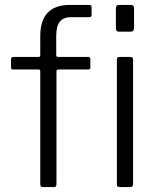

<svg xmlns="http://www.w3.org/2000/svg" viewBox="-20 -762 645 782"><path d="M348 -521V-487Q348 -479 339 -479H218Q210 -479 210 -471V-13Q210 0 200 0H154Q144 0 144 -12V-471Q144 -479 138 -479H33Q25 -479 25 -487V-521Q25 -530 34 -530H136Q141 -530 142.5 -532Q144 -534 144 -539V-615Q144 -742 265 -742H343Q353 -742 353 -732V-701Q353 -692 343 -692H269Q237 -692 223 -673Q209 -654 209 -616V-538Q209 -530 217 -530H340Q348 -530 348 -521ZM526 -651Q526 -642 523 -637.5Q520 -633 511 -633H465Q457 -633 454.5 -637Q452 -641 452 -649V-727Q452 -742 465 -742H513Q526 -742 526 -728ZM522 -15Q522 -6 519 -3Q516 0 506 0H469Q462 0 459 -2.5Q456 -5 456 -12V-518Q456 -525 458.5 -527.5Q461 -530 467 -530H511Q517 -530 519.5 -527.5Q522 -525 522 -518Z"/></svg>

Font: Libre Franklin Light
Style: Regular
Weight: 300
Designer: Pablo Impallari, Rodrigo Fuenzalida
Foundry: Impallari Type
Version: Version 1.002; ttfautohint (v1.5)